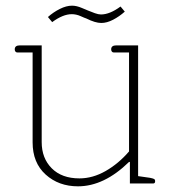

<svg xmlns="http://www.w3.org/2000/svg" viewBox="-20 -647 602 677"><path d="M284 -582Q280 -583 264.5 -590Q249 -597 233 -597Q202 -597 164 -569L149 -587Q168 -604 191 -615.5Q214 -627 234 -627Q250 -627 268.5 -619Q287 -611 290 -610Q302 -605 314.5 -600.5Q327 -596 336 -596Q367 -596 405 -624L420 -606Q401 -589 379 -577.5Q357 -566 337 -566Q316 -566 284 -582ZM95 -145V-462H41Q37 -462 34.5 -465Q32 -468 32 -473Q32 -487 50 -487H127V-146Q127 -89 162.5 -53.5Q198 -18 260 -18Q307 -18 352.5 -44Q398 -70 435 -113V-462H381Q377 -462 374.5 -465Q372 -468 372 -473Q372 -487 390 -487H467V-26L509 -20Q519 -18 523 -16Q527 -14 527 -8Q527 0 520 0H438V-76H435Q347 10 255 10Q187 10 141 -31.5Q95 -73 95 -145Z"/></svg>

Font: Maitree ExtraLight
Style: Regular
Weight: 275
Designer: CadsonDemak Team
Foundry: CadsonDemak
Version: Version 1.003